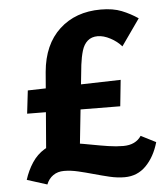

<svg xmlns="http://www.w3.org/2000/svg" viewBox="-51 -719 683 781"><g transform="rotate(-5 291.0 -328.0)"><path d="M112 -48 144 -440Q154 -551 220 -612Q286 -673 389 -673Q439 -673 474 -659Q509 -645 540 -624L464 -516Q446 -537 418.5 -551.5Q391 -566 367 -566Q342 -566 326 -552Q310 -538 302.5 -513Q295 -488 291 -456L248 -48ZM111 17 29 -9Q41 -47 61.5 -78Q82 -109 112 -127Q142 -145 181 -145Q206 -145 238.5 -140Q271 -135 305 -128.5Q339 -122 371.5 -117Q404 -112 432 -112Q458 -112 476.5 -121Q495 -130 506 -147L567 -116Q550 -57 514.5 -21Q479 15 427 15Q397 15 365.5 7.5Q334 0 302 -9Q270 -18 240 -25Q210 -32 183 -32Q157 -32 138.5 -19Q120 -6 111 17ZM54 -277 65 -371 445 -381 434 -274Z"/></g></svg>

Font: Ysabeau Infant ExtraBold
Style: Regular
Weight: 800
Designer: Christian Thalmann (Catharsis Fonts)
Version: Version 2.001;gftools[0.9.30]; featfreeze: ss01,ss02,lnum